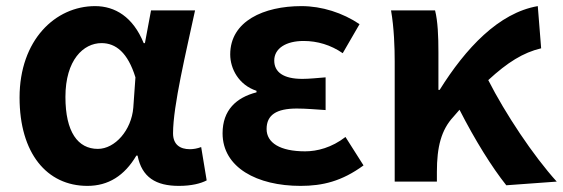

<svg xmlns="http://www.w3.org/2000/svg" viewBox="-20 -594 1841 628"><path d="M266 14C334 14 387 -19 426 -85H430C444 -14 490 14 565 14C607 14 637 6 656 -4L638 -113C625 -108 612 -106 601 -106C569 -106 546 -121 546 -158C546 -248 589 -425 618 -560H474L454 -453H450C415 -539 356 -574 291 -574C161 -574 44 -463 44 -275C44 -93 133 14 266 14ZM300 -107C235 -107 194 -162 194 -277C194 -398 253 -453 312 -453C359 -453 398 -422 423 -341L416 -242C410 -168 356 -107 300 -107Z M963 14C1035 14 1098 -1 1169 -53L1110 -146C1065 -111 1017 -99 978 -99C896 -99 852 -127 852 -172C852 -218 884 -239 951 -239C981 -239 1013 -236 1045 -234V-341C1019 -339 992 -336 969 -336C907 -336 877 -358 877 -396C877 -436 916 -460 973 -460C1018 -460 1062 -447 1101 -420L1156 -515C1101 -552 1033 -574 966 -574C843 -574 733 -525 733 -416C733 -369 761 -316 819 -297V-292C753 -275 708 -234 708 -158C708 -46 821 14 963 14Z M1801 0C1724 -85 1633 -222 1577 -332C1640 -390 1691 -422 1750 -436L1739 -574C1611 -552 1503 -436 1418 -300H1414V-423C1414 -475 1412 -525 1403 -560H1259C1269 -503 1271 -437 1271 -393V0H1409V-32C1409 -113 1423 -169 1463 -212L1483 -235C1534 -135 1589 -47 1636 12Z"/></svg>

Font: Genne Gothic Bold
Style: Regular
Weight: 700
Designer: Ryoko NISHIZUKA (kana & ideographs); Paul D. Hunt (Latin, Greek & Cyrillic); Wenlong ZHANG (bopomofo); Sandoll Communica
Foundry: Adobe Systems Incorporated
Version: Version 1.004;PS 1.004;hotconv 16.6.51;makeotf.lib2.5.65220